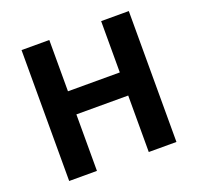

<svg xmlns="http://www.w3.org/2000/svg" viewBox="-125 -849 1014 984"><g transform="rotate(-20 382.5 -357.0)"><path d="M674.8 -713.9H523.9V-434.1H241.2V-713.9H89.8V0H241.2V-308.1H523.9V0H674.8Z"/></g></svg>

Font: Noto Reveo Sans
Style: Bold
Weight: 700
Designer: Monotype Design team
Foundry: Monotype Imaging Inc.
Version: Version 1.04